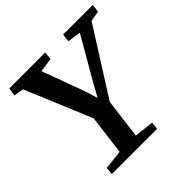

<svg xmlns="http://www.w3.org/2000/svg" viewBox="-189 -907 1072 1072"><g transform="rotate(-45 346.5 -371.5)"><path d="M100.5 0 105 -44 219.5 -57 249 -291.5 85 -685 26 -695.5 34 -743H318.5L312 -696L229 -684.5L324.5 -425.5L345 -356L382.5 -425L532.5 -684.5L454 -696L459 -743H693L687.5 -696L625.5 -685L377.5 -293L347.5 -57.5L462.5 -44L458 0Z"/></g></svg>

Font: Merriweather 20pt SemiBold
Style: Italic
Weight: 600
Italic angle: -7.8°
Version: Version 2.101